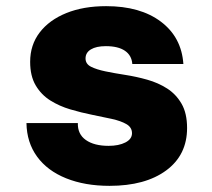

<svg xmlns="http://www.w3.org/2000/svg" viewBox="-20 -592 690 624"><path d="M336 12Q256 12 195 -12.5Q134 -37 100.5 -83Q67 -129 66 -192H233Q232 -156 259 -137Q286 -118 333 -118Q366 -118 387.5 -129Q409 -140 409 -159Q409 -178 391 -188.5Q373 -199 343.5 -205.5Q314 -212 279 -219Q244 -226 208.5 -236.5Q173 -247 143.5 -265.5Q114 -284 96 -314.5Q78 -345 78 -391Q78 -446 109 -486.5Q140 -527 195.5 -549.5Q251 -572 325 -572Q436 -572 503 -521.5Q570 -471 576 -384H410Q408 -412 386 -427Q364 -442 324 -442Q293 -442 275.5 -431.5Q258 -421 258 -402Q258 -384 276 -375Q294 -366 323 -360Q352 -354 387.5 -348.5Q423 -343 458.5 -333Q494 -323 523 -304.5Q552 -286 570 -255Q588 -224 588 -176Q588 -88 520 -38Q452 12 336 12Z"/></svg>

Font: Azeret Mono Thin ExtraBold
Style: Regular
Weight: 800
Version: Version 1.002